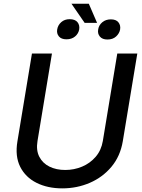

<svg xmlns="http://www.w3.org/2000/svg" viewBox="-20 -1021 778 1053"><path d="M623.2 -727.3H733L653.4 -246.1Q639.6 -164.1 591.3 -106.4Q543 -48.7 472.5 -18.3Q402 12.1 321.7 12.1Q241.1 12.1 180.4 -18.3Q119.7 -48.7 90.7 -106.4Q61.8 -164.1 75.6 -246.1L155.2 -727.3H264.9L185.7 -247.9Q177.2 -197.1 195.5 -161.4Q213.8 -125.7 251.2 -107.2Q288.7 -88.8 337.7 -88.8Q386.4 -88.8 430.4 -107.2Q474.4 -125.7 505 -161.4Q535.5 -197.1 544 -247.9ZM293.7 -859.7Q297.6 -883.5 316.1 -899.7Q334.5 -915.8 361.9 -915.8Q391.3 -915.8 404.7 -899.7Q418 -883.5 414.4 -859.7Q410.2 -836.6 391.7 -821Q373.2 -805.4 344.5 -805.4Q316.1 -805.4 302.9 -821.4Q289.8 -837.4 293.7 -859.7ZM518.5 -859.7Q522 -882.8 540.8 -898.8Q559.7 -914.8 588.1 -914.8Q616.5 -914.8 629.4 -898.6Q642.4 -882.5 638.8 -859.7Q634.9 -837.7 616.8 -821Q598.7 -804.3 569.2 -804.3Q541.2 -804.3 527.7 -820.5Q514.2 -836.6 518.5 -859.7ZM467 -1000.7 512.4 -895.6H444.2L371.8 -1000.7Z"/></svg>

Font: Inter UI Medium
Style: Italic
Weight: 500
Italic angle: 9.39999°
Designer: Rasmus Andersson
Foundry: rsms
Version: 3.2;8d6f07862